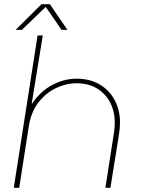

<svg xmlns="http://www.w3.org/2000/svg" viewBox="-20 -900 674 920"><path d="M46 0 160 -730H185L132 -404H134Q175 -464 231.5 -493.5Q288 -523 346 -523Q411 -523 458 -495Q505 -467 530 -419.5Q555 -372 555 -313Q555 -299 553.5 -282.5Q552 -266 550 -255L509 0H485L526 -264Q528 -276 529 -288Q530 -300 530 -312Q530 -366 508 -408.5Q486 -451 445 -476Q404 -501 347 -501Q297 -501 248.5 -478Q200 -455 164.5 -409.5Q129 -364 118 -295L72 0ZM55 -757 179 -880H219L303 -757H275L199 -867L85 -757Z"/></svg>

Font: MuseoModerno Thin
Style: Italic
Weight: 100
Italic angle: -9°
Designer: Pablo Cosgaya, Héctor Gatti, Marcela Romero, and the Authors of The MuseoModerno Project.
Foundry: Omnibus-Type Team
Version: Version 1.003